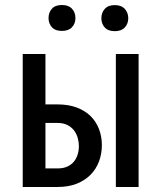

<svg xmlns="http://www.w3.org/2000/svg" viewBox="-20 -743 640 763"><path d="M160.6 -328.1H209Q251.5 -328.1 284.4 -315.9Q317.4 -303.7 339.6 -282Q361.8 -260.3 373.3 -230.5Q384.8 -200.7 384.8 -166Q384.8 -131.3 373.3 -101.1Q361.8 -70.8 339.6 -48.3Q317.4 -25.9 284.7 -12.9Q252 0 209 0H70.3V-528.3H160.6ZM530.8 0H440.4V-528.3H530.8ZM160.6 -254.4V-73.7H209Q231.9 -73.7 248 -81.3Q264.2 -88.9 274.2 -101.3Q284.2 -113.8 288.8 -129.6Q293.5 -145.5 293.5 -162.6Q293.5 -178.7 288.8 -195.1Q284.2 -211.4 274.2 -224.6Q264.2 -237.8 248 -246.1Q231.9 -254.4 209 -254.4ZM172.9 -671.4Q172.9 -693.4 186.3 -708.3Q199.7 -723.1 226.1 -723.1Q252.4 -723.1 266.1 -708.3Q279.8 -693.4 279.8 -671.4Q279.8 -649.4 266.1 -634.8Q252.4 -620.1 226.1 -620.1Q199.7 -620.1 186.3 -634.8Q172.9 -649.4 172.9 -671.4ZM382.8 -670.4Q382.8 -692.4 396.2 -707.5Q409.7 -722.7 436 -722.7Q462.4 -722.7 476.1 -707.5Q489.7 -692.4 489.7 -670.4Q489.7 -648.9 476.1 -634Q462.4 -619.1 436 -619.1Q409.7 -619.1 396.2 -634Q382.8 -648.9 382.8 -670.4Z"/></svg>

Font: Roboto Mono
Style: Regular
Weight: 400
Designer: Google
Version: Version 2.000985; 2015; ttfautohint (v1.3)